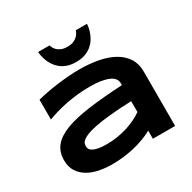

<svg xmlns="http://www.w3.org/2000/svg" viewBox="-200 -1138 1357 1354"><g transform="rotate(-30 478.5 -461.0)"><path d="M673.8 0V-65.9Q639.2 -46.9 599.4 -32.2Q559.6 -17.6 516.6 -7.3Q473.6 2.9 428 8.1Q382.3 13.2 335.9 13.2Q281.7 13.2 231.2 2.9Q180.7 -7.3 141.6 -30.3Q102.5 -53.2 78.9 -90.3Q55.2 -127.4 55.2 -181.2Q55.2 -249 92.3 -294.2Q129.4 -339.4 205.6 -368.2Q281.7 -397 398.2 -412.6Q514.6 -428.2 673.8 -437V-451.2Q673.8 -467.8 665 -484.1Q656.2 -500.5 633.1 -512.9Q609.9 -525.4 569.6 -533.2Q529.3 -541 466.8 -541Q417.5 -541 369.4 -535.9Q321.3 -530.8 276.6 -522Q231.9 -513.2 191.9 -501.5Q151.9 -489.7 119.1 -477.1V-638.2Q153.3 -647 195.8 -655.3Q238.3 -663.6 284.2 -669.7Q330.1 -675.8 377 -679.4Q423.8 -683.1 466.8 -683.1Q551.3 -683.1 622.6 -669.2Q693.8 -655.3 745.4 -626Q796.9 -596.7 825.9 -551.8Q855 -506.8 855 -444.8V0ZM673.8 -306.2Q569.3 -302.2 496.3 -294.9Q423.3 -287.6 375 -277.8Q326.7 -268.1 299.1 -256.8Q271.5 -245.6 257.8 -233.9Q244.1 -222.2 241 -210.4Q237.8 -198.7 237.8 -189Q237.8 -177.2 244.1 -166.3Q250.5 -155.3 266.4 -147Q282.2 -138.7 308.6 -133.8Q335 -128.9 375 -128.9Q419.4 -128.9 461.9 -135.7Q504.4 -142.6 542.5 -154.5Q580.6 -166.5 614 -182.9Q647.5 -199.2 673.8 -217.8ZM676.8 -934.6Q676.3 -922.4 672.9 -903.3Q669.4 -884.3 661.1 -862.5Q652.8 -840.8 638.9 -818.8Q625 -796.9 603 -779.1Q581.1 -761.2 550.3 -750Q519.5 -738.8 478 -738.8Q436 -738.8 405.3 -750Q374.5 -761.2 352.8 -779.1Q331.1 -796.9 316.9 -818.8Q302.7 -840.8 294.7 -862.5Q286.6 -884.3 283 -903.3Q279.3 -922.4 278.8 -934.6H371.1Q374 -925.8 380.1 -913.6Q386.2 -901.4 398.2 -890.1Q410.2 -878.9 429.4 -870.8Q448.7 -862.8 478 -862.8Q506.8 -862.8 526.1 -870.8Q545.4 -878.9 557.6 -890.1Q569.8 -901.4 576.4 -913.6Q583 -925.8 585.9 -934.6H676.8Z"/></g></svg>

Font: REH Gaming
Style: Gaming
Weight: 700
Designer: Astigmatic (AOETI)
Foundry: Astigmatic (AOETI)
Version: Version 1.001 2011